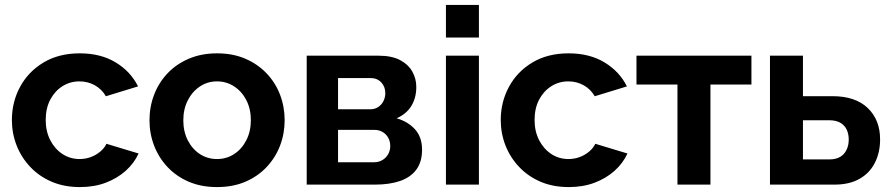

<svg xmlns="http://www.w3.org/2000/svg" viewBox="-20 -750 3618 780"><path d="M304.7 10Q240.7 10 190 -11.7Q139.2 -33.5 103.1 -71.7Q66.9 -109.9 47.6 -158.9Q28.3 -207.9 28.3 -262.5Q28.3 -335.5 61.6 -397.2Q94.8 -458.9 156.8 -496.1Q218.8 -533.3 304.2 -533.3Q389.3 -533.3 450.2 -496.3Q511 -459.3 540.8 -399L410.2 -359Q393.4 -387.8 365.2 -403.6Q337.1 -419.4 302.6 -419.4Q264.5 -419.4 233.4 -399.6Q202.2 -379.7 183.9 -344.6Q165.7 -309.4 165.7 -262.5Q165.7 -216.5 184.2 -180.5Q202.8 -144.6 233.9 -124.2Q265.1 -103.9 303.2 -103.9Q327.4 -103.9 348.9 -111.9Q370.4 -120 387.4 -134.2Q404.4 -148.5 412.4 -165.9L543 -126.4Q524.8 -86.6 490.5 -56Q456.2 -25.4 409.4 -7.7Q362.7 10 304.7 10Z M861.6 10Q797.6 10 746.9 -11.7Q696.2 -33.5 660.6 -71.4Q624.9 -109.4 606.1 -158.3Q587.3 -207.2 587.3 -261.4Q587.3 -316.1 606.1 -365.2Q624.9 -414.4 660.6 -452.1Q696.2 -489.8 747.2 -511.5Q798.2 -533.3 861.9 -533.3Q926 -533.3 976.5 -511.5Q1027 -489.8 1062.9 -452.1Q1098.9 -414.4 1117.7 -365.2Q1136.4 -316.1 1136.4 -261.4Q1136.4 -207.2 1117.7 -158.3Q1098.9 -109.4 1063.2 -71.4Q1027.5 -33.5 976.8 -11.7Q926 10 861.6 10ZM724.7 -260.9Q724.7 -215.4 743 -179.7Q761.3 -144.1 792.2 -124Q823.1 -103.9 861.6 -103.9Q900.1 -103.9 931.3 -124.2Q962.5 -144.6 980.8 -180.5Q999.1 -216.5 999.1 -261.9Q999.1 -307.3 980.8 -343Q962.5 -378.6 931.2 -399Q900 -419.4 861.6 -419.4Q823.1 -419.4 792.1 -398.7Q761.1 -378 742.9 -342.4Q724.7 -306.8 724.7 -260.9Z M1226 0V-523.8H1517.6Q1571.8 -523.8 1605.5 -505.8Q1639.3 -487.7 1655.2 -458.9Q1671.2 -430.2 1671.2 -396.7Q1671.2 -352.9 1651.4 -320.1Q1631.6 -287.3 1591.4 -269.4Q1636.8 -256.4 1665.7 -224.9Q1694.6 -193.4 1694.6 -141.7Q1694.6 -92.7 1671.6 -61.3Q1648.5 -29.8 1605.6 -14.9Q1562.6 0 1503.6 0ZM1353.3 -90.9H1499.8Q1518.4 -90.9 1533.4 -99.7Q1548.4 -108.5 1556.9 -123.6Q1565.4 -138.6 1565.4 -156.6Q1565.4 -175.6 1557.2 -190.4Q1548.9 -205.1 1534.5 -213.7Q1520 -222.3 1501.5 -222.3H1353.3ZM1353.3 -306H1483.8Q1502.4 -306 1516.3 -315.1Q1530.3 -324.2 1537.8 -339.3Q1545.3 -354.3 1545.3 -371.8Q1545.3 -397.6 1528.8 -415.3Q1512.2 -432.9 1485.5 -432.9H1353.3Z M1791.6 0V-523.8H1925.6V0ZM1791.6 -597.5V-730H1925.6V-597.5Z M2290.7 10Q2226.7 10 2176 -11.7Q2125.2 -33.5 2089.1 -71.7Q2052.9 -109.9 2033.6 -158.9Q2014.3 -207.9 2014.3 -262.5Q2014.3 -335.5 2047.6 -397.2Q2080.8 -458.9 2142.8 -496.1Q2204.8 -533.3 2290.2 -533.3Q2375.3 -533.3 2436.2 -496.3Q2497 -459.3 2526.8 -399L2396.2 -359Q2379.4 -387.8 2351.2 -403.6Q2323.1 -419.4 2288.6 -419.4Q2250.5 -419.4 2219.4 -399.6Q2188.2 -379.7 2169.9 -344.6Q2151.7 -309.4 2151.7 -262.5Q2151.7 -216.5 2170.2 -180.5Q2188.8 -144.6 2219.9 -124.2Q2251.1 -103.9 2289.2 -103.9Q2313.4 -103.9 2334.9 -111.9Q2356.4 -120 2373.4 -134.2Q2390.4 -148.5 2398.4 -165.9L2529 -126.4Q2510.8 -86.6 2476.5 -56Q2442.2 -25.4 2395.4 -7.7Q2348.7 10 2290.7 10Z M2732.2 0V-406.6H2565.7V-523.8H3032.7V-406.6H2866.2V0Z M3108 0V-523.8H3242V-359.3H3361.2Q3455.4 -359.3 3505.4 -311Q3555.4 -262.7 3555.4 -184.1Q3555.4 -130.5 3534.2 -88.7Q3513 -46.9 3471.9 -23.5Q3430.8 0 3369.9 0ZM3242 -102.4H3348.8Q3376.4 -102.4 3393.7 -113Q3411 -123.7 3419.5 -142.1Q3428 -160.4 3428 -183Q3428 -205.1 3420.1 -222.6Q3412.1 -240.2 3394.5 -250.9Q3376.9 -261.5 3347.7 -261.5H3242Z"/></svg>

Font: Raleway Thin
Style: Regular
Weight: 100
Designer: Matt McInerney, Pablo Impallari, Rodrigo Fuenzalida
Foundry: Matt McInerney, Pablo Impallari, Rodrigo Fuenzalida
Version: Version 4.026